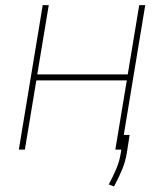

<svg xmlns="http://www.w3.org/2000/svg" viewBox="-20 -565 623 725"><path d="M164.1 -545.5 120.7 -284.1H462.4L505.7 -545.5H528.4L438.2 0H415.5L458.8 -261.4H117.2L73.9 0H51.1L141.3 -545.5ZM469.5 -55.4 458.8 12.8Q453.8 45.1 440.7 76.3Q427.6 107.6 410.5 139.2L390.6 131.4Q407.3 100.9 419.4 71.9Q431.5 43 436.1 12.8L446.7 -55.4Z"/></svg>

Font: Inter Thin  BETA
Style: Italic
Weight: 100
Italic angle: -9.39999°
Designer: Rasmus Andersson
Foundry: rsms
Version: Version 3.011;git-f93a4a705